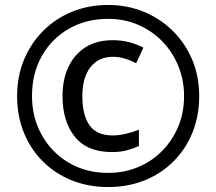

<svg xmlns="http://www.w3.org/2000/svg" viewBox="-20 -744 872 774"><path d="M416 10Q336 10 269 -17Q202 -44 152.5 -93.5Q103 -143 76 -210Q49 -277 49 -357Q49 -436 76.5 -502.5Q104 -569 153.5 -619Q203 -669 270 -696.5Q337 -724 416 -724Q492 -724 558.5 -697Q625 -670 675.5 -620.5Q726 -571 754.5 -504Q783 -437 783 -357Q783 -277 756 -210Q729 -143 679.5 -93.5Q630 -44 563 -17Q496 10 416 10ZM416 -47Q479 -47 534.5 -69.5Q590 -92 632 -134Q674 -176 698 -232.5Q722 -289 722 -357Q722 -421 699 -477.5Q676 -534 635 -576.5Q594 -619 538 -643.5Q482 -668 416 -668Q327 -668 257.5 -628Q188 -588 148.5 -518Q109 -448 109 -357Q109 -270 148.5 -199.5Q188 -129 257.5 -88Q327 -47 416 -47ZM431 -131Q331 -131 281.5 -193Q232 -255 232 -357Q232 -423 255.5 -473.5Q279 -524 324 -553Q369 -582 435 -582Q500 -582 558 -552L529 -489Q479 -515 436 -515Q377 -515 344.5 -473Q312 -431 312 -357Q312 -281 340.5 -239.5Q369 -198 435 -198Q458 -198 486.5 -204.5Q515 -211 540 -221V-155Q516 -145 491 -138Q466 -131 431 -131Z"/></svg>

Font: Noto Sans Thaana Medium
Style: Regular
Weight: 500
Designer: David Williams
Foundry: Google Inc.
Version: Version 3.001; ttfautohint (v1.8.4.7-5d5b)